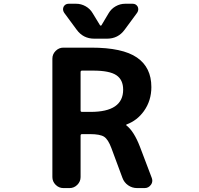

<svg xmlns="http://www.w3.org/2000/svg" viewBox="-20 -1004 1040 1004"><path d="M409.2 -302.7Q401.4 -302.7 401.4 -294.9V-78.1Q401.4 -54.7 384.3 -37.6Q367.2 -20.5 343.8 -20.5H311.5Q288.1 -20.5 271 -37.6Q253.9 -54.7 253.9 -78.1V-697.3Q253.9 -720.7 271 -737.8Q288.1 -754.9 311.5 -754.9H457Q621.1 -754.9 696.3 -703.1Q771.5 -651.4 771.5 -548.8Q771.5 -477.5 732.4 -422.9Q697.3 -374 642.6 -353.5Q640.6 -353.5 640.1 -351.1Q639.6 -348.6 641.6 -347.7Q680.7 -317.4 711.9 -236.3L773.4 -74.2Q776.4 -66.4 776.4 -59.6Q776.4 -47.9 769.5 -38.1Q756.8 -20.5 736.3 -20.5H697.3Q670.9 -20.5 649.9 -35.2Q628.9 -49.8 620.1 -74.2L562.5 -229.5Q545.9 -274.4 524.9 -288.6Q503.9 -302.7 450.2 -302.7ZM466.8 -634.8H409.2Q401.4 -634.8 401.4 -627V-425.8Q401.4 -418.9 409.2 -418.9H454.1Q624 -418.9 624 -535.2Q624 -586.9 588.4 -610.8Q552.7 -634.8 466.8 -634.8ZM502.9 -872.1Q503.9 -870.1 506.8 -870.1Q509.8 -870.1 510.7 -872.1L547.9 -934.6Q561.5 -958 585 -971.2Q608.4 -984.4 634.8 -984.4H673.8Q691.4 -984.4 700.2 -968.8Q703.1 -961.9 703.1 -955.1Q703.1 -946.3 697.3 -937.5L631.8 -848.6Q597.7 -801.8 540 -801.8H472.7Q415 -801.8 380.9 -848.6L315.4 -937.5Q309.6 -946.3 309.6 -955.1Q309.6 -961.9 312.5 -968.8Q321.3 -984.4 338.9 -984.4H377.9Q404.3 -984.4 427.7 -971.2Q451.2 -958 464.8 -934.6Z"/></svg>

Font: Gen Jyuu Gothic Monospace Bold
Style: Bold
Weight: 700
Designer: [Source Han Sans]
Ryoko NISHIZUKA  (kana & ideographs); Paul D. Hunt (Latin, Greek & Cyrillic); Wenlong ZHANG  (bopomofo
Version: Version 1.002.20150607